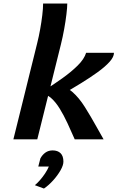

<svg xmlns="http://www.w3.org/2000/svg" viewBox="-20 -794 669 1094"><path d="M192.4 0H56.2Q70.8 -58.6 87.2 -124.8Q103.5 -190.9 119.9 -256.8Q136.2 -322.8 150.6 -381.3Q165 -439.9 176 -483.4Q187 -526.9 191.9 -547.9Q201.2 -585 208.7 -626.7Q216.3 -668.5 220.9 -707.3Q225.6 -746.1 225.6 -773.9H363.3Q363.3 -752.4 358.6 -713.4Q354 -674.3 345.7 -628.4Q337.4 -582.5 326.7 -539.6ZM470.7 -493.2H629.4Q629.4 -469.7 604.5 -441.9Q579.6 -414.1 536.9 -383.1Q494.1 -352.1 440.4 -319.1Q386.7 -286.1 329.1 -252.9L235.8 -281.2Q284.7 -312 334.7 -347.7Q384.8 -383.3 422.4 -420.4Q460 -457.5 470.7 -493.2ZM570.3 0H405.8Q385.7 -46.4 364.5 -92Q343.3 -137.7 320.1 -175.3Q296.9 -212.9 271 -235.6Q245.1 -258.3 215.8 -258.3L309.1 -302.7Q355 -302.7 392.6 -270Q430.2 -237.3 463.6 -184.1Q497.1 -130.9 531.2 -69.3Q551.3 -33.2 570.3 0ZM198.2 154.8 210 108.9Q221.2 87.9 238.8 75.4Q256.3 63 279.8 63Q308.6 63 325 78.9Q341.3 94.7 341.3 127Q341.3 147.5 325 176.3Q308.6 205.1 283.2 233.4Q257.8 261.7 230.5 280.3L178.7 261.2Q191.9 250.5 207.8 232.4Q223.6 214.4 237.3 193.6Q251 172.9 258.3 154.8Z"/></svg>

Font: Andika
Style: Bold Italic
Weight: 700
Italic angle: -14°
Designer: Victor Gaultney, Annie Olsen, Julie Remington, Don Collingsworth, Eric Hays, Becca Hirsbrunner
Foundry: SIL International
Version: Version 6.101